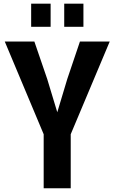

<svg xmlns="http://www.w3.org/2000/svg" viewBox="-20 -1006 612 1026"><path d="M146.5 -862.8H250.5V-986.3H146.5ZM323.2 -862.8H425.8V-986.3H323.2ZM213.4 0H357.9V-288.6L566.4 -784.2H407.2L339.4 -583.5L286.1 -406.2L232.4 -583.5L163.6 -784.2H5.4L213.4 -288.6Z"/></svg>

Font: Decalotype SemiBold
Style: Regular
Weight: 600
Designer: Alfredo Marco Pradil
Foundry: Alfredo Marco Pradil
Version: Version 1.0